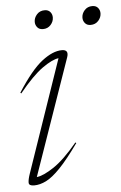

<svg xmlns="http://www.w3.org/2000/svg" viewBox="-51 -725 485 772"><g transform="rotate(-5 191.0 -339.0)"><path d="M41.5 -37 197.5 -491Q172 -488 131.8 -459.5Q91.5 -431 36 -363L32.5 -366Q88.5 -453.5 132.8 -487.8Q177 -522 213.5 -522Q243 -522 232.5 -491.5L69 -22.5Q95 -25 138 -53.5Q181 -82 235.5 -147.5L239 -145Q194.5 -82.5 162 -48.8Q129.5 -15 104.2 -2.5Q79 10 55.5 10Q34.5 10 34.2 -2.5Q34 -15 41.5 -37ZM145.5 -613Q131 -613 123 -622.5Q115 -632 115 -644.5Q115 -661 127 -674.5Q139 -688 158.5 -688Q173 -688 181 -678.8Q189 -669.5 189 -656.5Q189 -640 177 -626.5Q165 -613 145.5 -613ZM338 -613Q323.5 -613 315.5 -622.5Q307.5 -632 307.5 -644.5Q307.5 -661 319.5 -674.5Q331.5 -688 351 -688Q365.5 -688 373.5 -678.8Q381.5 -669.5 381.5 -656.5Q381.5 -640 369.5 -626.5Q357.5 -613 338 -613Z"/></g></svg>

Font: Newsreader Display ExtraLight
Style: Italic
Weight: 275
Italic angle: -17°
Designer: Hugues Gentile
Foundry: Production Type
Version: Version 1.001